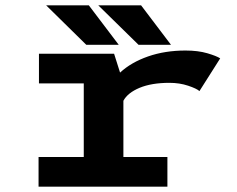

<svg xmlns="http://www.w3.org/2000/svg" viewBox="-20 -702 890 722"><path d="M623 -533.5H501L349.5 -682H510.5ZM426.5 -533.5H304.5L153.5 -682H314ZM444 -111.5H609.5V0H125V-111.5H295V-388.5H126.5V-500H409L431.5 -429Q473 -467.5 536.8 -489.8Q600.5 -512 677.5 -512Q724.5 -512 759.5 -501.8Q794.5 -491.5 808 -482.5L730 -359.5Q719.5 -369 687.2 -379.8Q655 -390.5 617 -390.5Q550 -390.5 505 -371.8Q460 -353 444 -323Z"/></svg>

Font: League Mono Wide SemiBold
Style: Regular
Weight: 600
Width: 8
Designer: Tyler Finck
Foundry: The League of Moveable Type / Tyler Finck
Version: Version 2.210